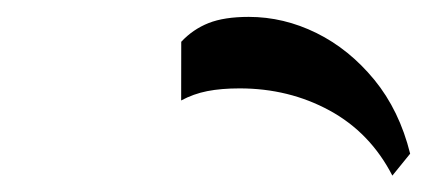

<svg xmlns="http://www.w3.org/2000/svg" viewBox="-20 -827 540 232"><path d="M454.1 -614.8Q427.4 -666.7 378.2 -693.5Q329.1 -720.2 269.5 -720.2Q247.3 -720.2 230.5 -716.9Q213.7 -713.6 198.9 -705.6L199 -776.5Q213.1 -791.6 232 -799.1Q250.9 -806.6 280.6 -806.6Q322.8 -806.6 362.4 -787.1Q401.9 -767.6 432.3 -730.6Q462.6 -693.6 475.6 -641.3Z"/></svg>

Font: Savate ExtraLight
Style: Italic
Weight: 200
Italic angle: -11°
Designer: Max Esnée
Foundry: Plomb Type
Version: Version 2.000